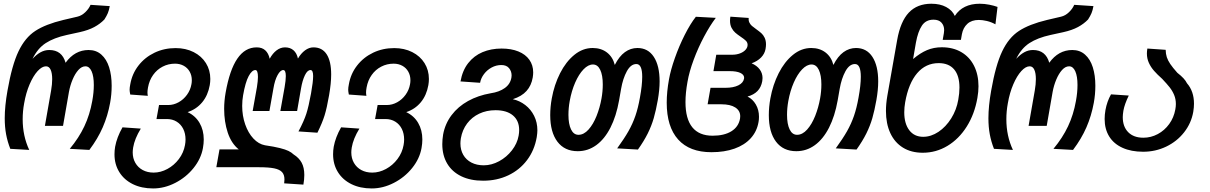

<svg xmlns="http://www.w3.org/2000/svg" viewBox="-20 -820 6640 1054"><path d="M6 -171Q6 -237.5 21 -322Q45.5 -462.5 81.5 -538Q117.5 -613.5 173.8 -650.2Q230 -687 328 -710.5L405 -728.5Q428.5 -734 448.2 -753Q468 -772 477 -793.5L582.5 -786.5Q578.5 -763.5 572 -748Q565.5 -732.5 553 -713Q530 -689 497.5 -671.5Q465 -654 417.5 -643.5L346.5 -628Q276 -612.5 231.2 -583.5Q186.5 -554.5 158.5 -497Q180.5 -521 203 -533.2Q225.5 -545.5 250.5 -545.5Q320.5 -545.5 340 -475.5Q390.5 -545.5 466.5 -545.5Q508 -545.5 536.5 -520.2Q565 -495 579 -450.8Q593 -406.5 593 -349.5Q593 -301.5 584.5 -255.5Q571.5 -184 544 -121Q516.5 -58 470.5 3L363 -3Q413 -63 443 -126.5Q473 -190 486.5 -266Q495 -312 495 -353.5Q495 -401.5 482.8 -428.8Q470.5 -456 449 -456Q428.5 -456 410.2 -435.8Q392 -415.5 378.5 -383.2Q365 -351 358.5 -315.5L326 -129H226.5L260.5 -323Q266.5 -357.5 266.5 -385.5Q266.5 -418.5 258 -437.2Q249.5 -456 232.5 -456Q210.5 -456 186.5 -429.8Q162.5 -403.5 142.5 -357Q122.5 -310.5 112.5 -252.5Q104.5 -209.5 104.5 -165.5Q104.5 -73.5 140.5 3L36.5 -3Q21 -42.5 13.5 -82.8Q6 -123 6 -171Z M608.5 27Q608.5 6 612 -14.5Q621.5 -66.5 652.5 -121L753 -114Q719 -58.5 711 -10.5Q708.5 5.5 708.5 16.5Q708.5 49 723 74.2Q737.5 99.5 763.5 113.5Q789.5 127.5 823.5 127.5Q862 127.5 899 107.5Q936 87.5 962 53Q988 18.5 995.5 -23.5Q998.5 -39.5 998.5 -54Q998.5 -87 985.8 -112.5Q973 -138 949.8 -152.2Q926.5 -166.5 896.5 -166.5H839L853 -243.5H904Q933 -243.5 960.2 -258.5Q987.5 -273.5 1006.5 -299.8Q1025.5 -326 1031 -358Q1033 -368 1033 -379.5Q1033 -406 1021.2 -426.8Q1009.5 -447.5 988.5 -459Q967.5 -470.5 941 -470.5Q904 -470.5 872.8 -454.2Q841.5 -438 820.5 -408.5Q799.5 -379 792.5 -340Q789.5 -323.5 789.5 -312.5Q789.5 -303.5 791.5 -294L695 -301Q691.5 -318.5 691.5 -327Q691.5 -339.5 695 -356.5Q705 -415 740.2 -460.2Q775.5 -505.5 828.5 -530.8Q881.5 -556 944 -556Q999.5 -556 1043 -534Q1086.5 -512 1110.5 -473.5Q1134.5 -435 1134.5 -386.5Q1134.5 -370 1131.5 -352.5Q1121.5 -296.5 1090 -258.5Q1058.5 -220.5 1010 -204.5Q1052.5 -184.5 1075.5 -145.2Q1098.5 -106 1098.5 -54Q1098.5 -32 1094 -7Q1083.5 51.5 1042.5 102.5Q1001.5 153.5 942 184Q882.5 214.5 820.5 214.5Q757 214.5 709 190.8Q661 167 634.8 124.5Q608.5 82 608.5 27Z M1541.5 165Q1541.5 139.5 1528.5 125Q1515.5 110.5 1485.5 104.2Q1455.5 98 1401.5 98H1167.5L1185 0H1290.5Q1250 -32.5 1230.2 -92Q1210.5 -151.5 1210.5 -222.5Q1210.5 -265.5 1218.5 -311Q1240.5 -436 1282.8 -498Q1325 -560 1389 -560Q1418.5 -560 1436.2 -543.8Q1454 -527.5 1460.5 -497.5Q1476.5 -527 1498.2 -543.5Q1520 -560 1544.5 -560Q1573 -560 1591.2 -544Q1609.5 -528 1615.5 -498.5Q1632.5 -527.5 1654.8 -543.8Q1677 -560 1700.5 -560Q1748.5 -560 1773.2 -522Q1798 -484 1798 -411Q1798 -363 1786.5 -297Q1774.5 -227.5 1762 -187Q1749.5 -146.5 1722.5 -91.5L1618.5 -98.5Q1648.5 -155 1661.5 -195.2Q1674.5 -235.5 1687.5 -307.5Q1699 -371.5 1699 -402.5Q1699 -435.5 1684.5 -435.5Q1667.5 -435.5 1653.8 -407Q1640 -378.5 1632.5 -334.5L1611 -210.5H1519L1542.5 -342Q1549 -379 1549 -402.5Q1549 -435.5 1535 -435.5Q1519 -435.5 1503.8 -407.8Q1488.5 -380 1481 -334.5L1459 -210.5H1367L1390.5 -342Q1396 -376.5 1396 -397.5Q1396 -416 1392.5 -425.8Q1389 -435.5 1382 -435.5Q1363 -435.5 1345 -402Q1327 -368.5 1314.5 -297Q1309.5 -269 1309.5 -238.5Q1309.5 -184.5 1326 -137.2Q1342.5 -90 1371 -59.5Q1399.5 -29 1434.5 -22.5Q1486 -15 1516.5 -7.2Q1547 0.5 1563.5 8.5Q1580 16.5 1592 28Q1621.5 46.5 1636 73.2Q1650.5 100 1650.5 140.5Q1650.5 165.5 1645.5 193.5L1540 186.5Q1541.5 175.5 1541.5 165Z M1808.5 27Q1808.5 6 1812 -14.5Q1821.5 -66.5 1852.5 -121L1953 -114Q1919 -58.5 1911 -10.5Q1908.5 5.5 1908.5 16.5Q1908.5 49 1923 74.2Q1937.5 99.5 1963.5 113.5Q1989.5 127.5 2023.5 127.5Q2062 127.5 2099 107.5Q2136 87.5 2162 53Q2188 18.5 2195.5 -23.5Q2198.5 -39.5 2198.5 -54Q2198.5 -87 2185.8 -112.5Q2173 -138 2149.8 -152.2Q2126.5 -166.5 2096.5 -166.5H2039L2053 -243.5H2104Q2133 -243.5 2160.2 -258.5Q2187.5 -273.5 2206.5 -299.8Q2225.5 -326 2231 -358Q2233 -368 2233 -379.5Q2233 -406 2221.2 -426.8Q2209.5 -447.5 2188.5 -459Q2167.5 -470.5 2141 -470.5Q2104 -470.5 2072.8 -454.2Q2041.5 -438 2020.5 -408.5Q1999.5 -379 1992.5 -340Q1989.5 -323.5 1989.5 -312.5Q1989.5 -303.5 1991.5 -294L1895 -301Q1891.5 -318.5 1891.5 -327Q1891.5 -339.5 1895 -356.5Q1905 -415 1940.2 -460.2Q1975.5 -505.5 2028.5 -530.8Q2081.5 -556 2144 -556Q2199.5 -556 2243 -534Q2286.5 -512 2310.5 -473.5Q2334.5 -435 2334.5 -386.5Q2334.5 -370 2331.5 -352.5Q2321.5 -296.5 2290 -258.5Q2258.5 -220.5 2210 -204.5Q2252.5 -184.5 2275.5 -145.2Q2298.5 -106 2298.5 -54Q2298.5 -32 2294 -7Q2283.5 51.5 2242.5 102.5Q2201.5 153.5 2142 184Q2082.5 214.5 2020.5 214.5Q1957 214.5 1909 190.8Q1861 167 1834.8 124.5Q1808.5 82 1808.5 27Z M2408 -28.5Q2408 -54 2412.5 -81.5Q2423.5 -141 2459 -188Q2494.5 -235 2549.5 -265.5Q2604.5 -296 2673.5 -308Q2721 -315 2751.2 -336.8Q2781.5 -358.5 2787.5 -394.5Q2788.5 -401.5 2788.5 -406Q2788.5 -428.5 2774.5 -445.8Q2760.5 -463 2732 -463Q2704 -463 2679 -449.5Q2654 -436 2637 -413.5Q2620 -391 2615.5 -365.5L2508 -373Q2518.5 -433 2550.2 -473.5Q2582 -514 2629 -533.8Q2676 -553.5 2733.5 -553.5Q2786.5 -553.5 2825.8 -537.5Q2865 -521.5 2886 -491.8Q2907 -462 2907 -422.5Q2907 -410.5 2904.5 -394.5Q2897 -350.5 2870.5 -320.8Q2844 -291 2795 -275.5Q2833 -267 2863.8 -243.2Q2894.5 -219.5 2912.2 -183.8Q2930 -148 2930 -104.5Q2930 -90 2926.5 -67Q2914 5 2873.2 59Q2832.5 113 2770.2 142.5Q2708 172 2632 172Q2562.5 172 2512 147.5Q2461.5 123 2434.8 77.8Q2408 32.5 2408 -28.5ZM2827 -75Q2830 -91.5 2830 -106Q2830 -157.5 2796 -186.2Q2762 -215 2700 -215Q2651 -215 2610.8 -196Q2570.5 -177 2544.2 -142Q2518 -107 2510 -61Q2507.5 -44.5 2507.5 -32.5Q2507.5 3 2523.2 30.2Q2539 57.5 2568 72.5Q2597 87.5 2635.5 87.5Q2678.5 87.5 2720 65Q2761.5 42.5 2790.5 5Q2819.5 -32.5 2827 -75Z M3000.5 -188Q3000.5 -233 3009 -279.5Q3022.5 -354.5 3054.5 -417.8Q3086.5 -481 3132.8 -518.8Q3179 -556.5 3233.5 -556.5Q3280 -556.5 3312 -531.8Q3344 -507 3355 -463.5Q3379 -511 3410.5 -533.8Q3442 -556.5 3479 -556.5Q3537.5 -556.5 3569.2 -507.8Q3601 -459 3601 -373Q3601 -327.5 3591 -270.5Q3581 -214 3568.8 -171.5Q3556.5 -129 3535.8 -87.2Q3515 -45.5 3482 1L3368 -5.5Q3406.5 -58.5 3429.8 -99.5Q3453 -140.5 3468 -184Q3483 -227.5 3493 -284.5Q3505.5 -352.5 3505.5 -398.5Q3505.5 -468.5 3473.5 -468.5Q3443 -468.5 3421.2 -429Q3399.5 -389.5 3389.5 -332L3378.5 -269Q3363 -182 3331 -119.2Q3299 -56.5 3253.2 -23.2Q3207.5 10 3151.5 10Q3079.5 10 3040 -42.2Q3000.5 -94.5 3000.5 -188ZM3282 -279.5Q3289 -318 3289 -356.5Q3289 -407 3275 -436.5Q3261 -466 3235 -466Q3209 -466 3183.2 -439.2Q3157.5 -412.5 3137.5 -366.8Q3117.5 -321 3107.5 -265.5Q3100.5 -227 3100.5 -189.5Q3100.5 -139 3114.8 -109.5Q3129 -80 3155.5 -80Q3185 -80 3210.8 -108.8Q3236.5 -137.5 3254.8 -183.2Q3273 -229 3282 -279.5Z M3640 -256.5Q3640 -316 3652.5 -384.5Q3661.5 -435.5 3684.8 -501.5Q3708 -567.5 3739 -628.8Q3770 -690 3800 -728L3909.5 -722Q3877.5 -680 3845 -619Q3812.5 -558 3788 -492Q3763.5 -426 3754 -370.5Q3743 -309.5 3743 -259.5Q3743 -167.5 3780.5 -121.2Q3818 -75 3892 -75Q3956 -75 3995.2 -99.5Q4034.5 -124 4042.5 -169Q4043.5 -173.5 4043.5 -182Q4043.5 -212.5 4016.5 -230Q3989.5 -247.5 3940 -247.5H3864.5L3880.5 -338H3963Q4006 -338 4033.2 -351.5Q4060.5 -365 4064.5 -388.5L4065 -393Q4065 -410 4044.2 -419.8Q4023.5 -429.5 3985.5 -429.5H3896.5L3912 -519.5H3999Q4023 -519.5 4042.5 -527Q4062 -534.5 4073 -547Q4084 -559.5 4084 -573.5Q4084 -586.5 4075 -595.8Q4066 -605 4046.5 -618Q4028 -630.5 4016.2 -640.8Q4004.5 -651 3996 -667.2Q3987.5 -683.5 3987.5 -706Q3987.5 -718 3989.5 -728.5L4090 -721.5Q4088.5 -707 4093.8 -696.2Q4099 -685.5 4107.5 -678Q4116 -670.5 4131 -660Q4148.5 -647.5 4159.2 -638Q4170 -628.5 4177.5 -613Q4185 -597.5 4185 -576Q4185 -566 4182.5 -551Q4178 -525 4157.8 -504.2Q4137.5 -483.5 4106 -472.5Q4135 -460 4150.5 -439Q4166 -418 4166 -391.5Q4166 -383.5 4164.5 -374.5Q4158.5 -341 4138.2 -320.2Q4118 -299.5 4083.5 -290Q4112 -276 4129.2 -246.5Q4146.5 -217 4146.5 -179Q4146.5 -162.5 4144 -150Q4135 -98 4101 -60.8Q4067 -23.5 4012 -4Q3957 15.5 3885.5 15.5Q3765.5 15.5 3702.8 -54.2Q3640 -124 3640 -256.5Z M4200.5 -188Q4200.5 -233 4209 -279.5Q4222.5 -354.5 4254.5 -417.8Q4286.5 -481 4332.8 -518.8Q4379 -556.5 4433.5 -556.5Q4480 -556.5 4512 -531.8Q4544 -507 4555 -463.5Q4579 -511 4610.5 -533.8Q4642 -556.5 4679 -556.5Q4737.5 -556.5 4769.2 -507.8Q4801 -459 4801 -373Q4801 -327.5 4791 -270.5Q4781 -214 4768.8 -171.5Q4756.5 -129 4735.8 -87.2Q4715 -45.5 4682 1L4568 -5.5Q4606.5 -58.5 4629.8 -99.5Q4653 -140.5 4668 -184Q4683 -227.5 4693 -284.5Q4705.5 -352.5 4705.5 -398.5Q4705.5 -468.5 4673.5 -468.5Q4643 -468.5 4621.2 -429Q4599.5 -389.5 4589.5 -332L4578.5 -269Q4563 -182 4531 -119.2Q4499 -56.5 4453.2 -23.2Q4407.5 10 4351.5 10Q4279.5 10 4240 -42.2Q4200.5 -94.5 4200.5 -188ZM4482 -279.5Q4489 -318 4489 -356.5Q4489 -407 4475 -436.5Q4461 -466 4435 -466Q4409 -466 4383.2 -439.2Q4357.5 -412.5 4337.5 -366.8Q4317.5 -321 4307.5 -265.5Q4300.5 -227 4300.5 -189.5Q4300.5 -139 4314.8 -109.5Q4329 -80 4355.5 -80Q4385 -80 4410.8 -108.8Q4436.5 -137.5 4454.8 -183.2Q4473 -229 4482 -279.5Z M4843.5 -211Q4843.5 -250 4851 -293.5L4905 -600Q4923 -702 4969 -750.8Q5015 -799.5 5093 -799.5Q5140.5 -799.5 5174 -781.5Q5207.5 -763.5 5221.5 -732.5Q5243 -766 5277.5 -782.8Q5312 -799.5 5358 -799.5Q5384.5 -799.5 5410.8 -794.2Q5437 -789 5456 -782L5444.5 -686.5Q5422 -699 5397.5 -704.8Q5373 -710.5 5353.5 -710.5Q5313.5 -710.5 5290.2 -689Q5267 -667.5 5260.5 -632.5L5255 -601H5155L5161.5 -638Q5163 -646.5 5163 -654.5Q5163 -679.5 5148.2 -695.8Q5133.5 -712 5104.5 -712Q5062.5 -712 5040.8 -679.2Q5019 -646.5 5008 -586L4992.5 -496Q5031.5 -529 5068.8 -544.8Q5106 -560.5 5150 -560.5Q5211.5 -560.5 5257 -534Q5302.5 -507.5 5327 -459Q5351.5 -410.5 5351.5 -346.5Q5351.5 -316.5 5345.5 -282.5Q5330 -193.5 5287 -125.2Q5244 -57 5181.2 -19.2Q5118.5 18.5 5045.5 18.5Q4982.5 18.5 4937 -9.5Q4891.5 -37.5 4867.5 -89.2Q4843.5 -141 4843.5 -211ZM5240.5 -272.5Q5247 -308 5247 -339.5Q5247 -404.5 5217.8 -439Q5188.5 -473.5 5133 -473.5Q5062 -473.5 5014.8 -418.2Q4967.5 -363 4949 -258.5Q4944 -230.5 4944 -203.5Q4944 -141.5 4971.5 -105.2Q4999 -69 5048 -69Q5091 -69 5131.8 -96.2Q5172.5 -123.5 5201.8 -170.2Q5231 -217 5240.5 -272.5Z M5406 -171Q5406 -237.5 5421 -322Q5445.5 -462.5 5481.5 -538Q5517.5 -613.5 5573.8 -650.2Q5630 -687 5728 -710.5L5805 -728.5Q5828.5 -734 5848.2 -753Q5868 -772 5877 -793.5L5982.5 -786.5Q5978.5 -763.5 5972 -748Q5965.5 -732.5 5953 -713Q5930 -689 5897.5 -671.5Q5865 -654 5817.5 -643.5L5746.5 -628Q5676 -612.5 5631.2 -583.5Q5586.5 -554.5 5558.5 -497Q5580.5 -521 5603 -533.2Q5625.5 -545.5 5650.5 -545.5Q5720.5 -545.5 5740 -475.5Q5790.5 -545.5 5866.5 -545.5Q5908 -545.5 5936.5 -520.2Q5965 -495 5979 -450.8Q5993 -406.5 5993 -349.5Q5993 -301.5 5984.5 -255.5Q5971.5 -184 5944 -121Q5916.5 -58 5870.5 3L5763 -3Q5813 -63 5843 -126.5Q5873 -190 5886.5 -266Q5895 -312 5895 -353.5Q5895 -401.5 5882.8 -428.8Q5870.5 -456 5849 -456Q5828.5 -456 5810.2 -435.8Q5792 -415.5 5778.5 -383.2Q5765 -351 5758.5 -315.5L5726 -129H5626.5L5660.5 -323Q5666.5 -357.5 5666.5 -385.5Q5666.5 -418.5 5658 -437.2Q5649.5 -456 5632.5 -456Q5610.5 -456 5586.5 -429.8Q5562.5 -403.5 5542.5 -357Q5522.5 -310.5 5512.5 -252.5Q5504.5 -209.5 5504.5 -165.5Q5504.5 -73.5 5540.5 3L5436.5 -3Q5421 -42.5 5413.5 -82.8Q5406 -123 5406 -171Z M6044 -167Q6044 -190.5 6048.5 -216Q6057 -263 6079 -302L6176.5 -295.5Q6153.5 -248.5 6147 -212.5Q6143.5 -190.5 6143.5 -177Q6143.5 -124.5 6173.5 -94.2Q6203.5 -64 6256.5 -64Q6298.5 -64 6335.8 -84Q6373 -104 6398.5 -139.2Q6424 -174.5 6432 -219Q6435 -235 6435 -249Q6435 -276 6425.5 -298.8Q6416 -321.5 6401 -340.5Q6386 -359.5 6360 -387Q6332.5 -411.5 6315 -431.5Q6297.5 -451.5 6286.8 -475Q6276 -498.5 6276 -526.5Q6276 -537.5 6278.5 -553.5L6379 -546.5Q6379.5 -524 6385.2 -506.2Q6391 -488.5 6404.2 -468.8Q6417.5 -449 6443 -420.5Q6464 -404 6476.8 -390.2Q6489.5 -376.5 6496 -363Q6534.5 -319 6534.5 -250.5Q6534.5 -231 6530.5 -206Q6519.5 -143.5 6480.2 -93.5Q6441 -43.5 6382 -15.2Q6323 13 6255.5 13Q6189.5 13 6141.8 -8.8Q6094 -30.5 6069 -71Q6044 -111.5 6044 -167Z"/></svg>

Font: JuliaMono Medium
Style: Italic
Weight: 500
Italic angle: -9°
Monospace: yes
Designer: cormullion
Foundry: corm
Version: Version 0.054; ttfautohint (v1.8.4)